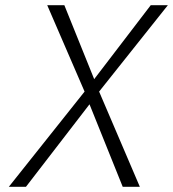

<svg xmlns="http://www.w3.org/2000/svg" viewBox="-20 -720 667 740"><path d="M561 -700H627L362 -367L519 0H453L325 -318L80 0H14L306 -367L162 -700H228L343 -415Z"/></svg>

Font: Renner* Light
Style: Light Italic
Weight: 300
Italic angle: -10°
Version: Version 003.000 ; ttfautohint (v0.97) -l 8 -r 50 -G 200 -x 1